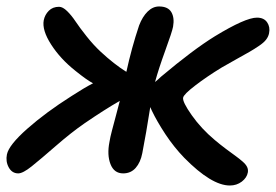

<svg xmlns="http://www.w3.org/2000/svg" viewBox="-31 -532 845 588"><path d="M24.9 -1Q5.9 -1 -4.2 -19.3Q-14.2 -37.6 -9.8 -59.1Q-3.9 -87.9 52.7 -137.9Q109.4 -188 188 -237.8Q227.1 -263.2 253.9 -276.9Q233.9 -287.6 200.2 -314.9Q153.8 -351.6 125.5 -395.8Q97.2 -439.9 103 -470.2Q106.4 -486.8 118.4 -499Q130.4 -511.2 149.9 -511.2Q161.1 -511.2 174.6 -498Q188 -484.9 200.2 -466.6Q212.4 -448.2 233.9 -421.1Q255.4 -394 276.9 -374Q318.8 -335 356 -312Q372.1 -385.7 395 -454.1Q405.3 -481 421.1 -496.6Q437 -512.2 456.1 -512.2Q483.4 -512.2 493.7 -494.9Q503.9 -477.5 499 -450.2Q496.1 -434.6 475.3 -377.7Q454.6 -320.8 443.8 -280.8Q455.6 -290.5 461.9 -296.9Q560.5 -379.9 627 -420.9Q720.7 -478 755.9 -478Q777.3 -478 787.1 -463.6Q796.9 -449.2 793 -430.2Q791 -419.9 783.9 -410.6Q776.9 -401.4 762 -391.4Q747.1 -381.3 733.2 -373.3Q719.2 -365.2 693.1 -350.8Q667 -336.4 647.9 -325.2Q601.6 -296.9 566.7 -270Q531.7 -243.2 529.8 -232.9Q527.3 -220.2 556.2 -179.2Q585 -138.2 627 -103Q642.6 -89.8 661.1 -75.9Q679.7 -62 690.9 -54Q702.1 -45.9 712.2 -37.1Q722.2 -28.3 725.8 -20.5Q729.5 -12.7 728 -3.9Q725.1 12.2 709.5 24.2Q693.8 36.1 672.9 36.1Q616.7 36.1 533.2 -48.8Q502 -81.1 475.8 -120.6Q449.7 -160.2 434.1 -192.9Q433.1 -194.3 431.6 -198.5Q430.2 -202.6 429.2 -204.1Q416.5 -123 404.8 -63Q399.4 -34.7 384.5 -17.8Q369.6 -1 346.2 -1Q318.4 -1 307.4 -29.3Q296.4 -57.6 304.2 -97.2Q306.6 -112.3 311.8 -131.8Q316.9 -151.4 324.2 -178.5Q331.5 -205.6 335.9 -223.1Q289.1 -196.3 227.1 -153.8Q187 -126 140.1 -85.2Q93.3 -44.4 66.2 -22.7Q39.1 -1 24.9 -1Z"/></svg>

Font: Shantell Sans Irregular
Style: Italic
Weight: 500
Italic angle: -11.31°
Designer: Stephen Nixon, Anya Danilova, Shantell Martin
Foundry: Arrow Type
Version: Version 1.006;[9816181b4]